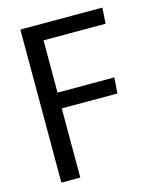

<svg xmlns="http://www.w3.org/2000/svg" viewBox="-110 -805 722 882"><g transform="rotate(-15 251.0 -364.0)"><path d="M71.6 -728H461.8L456.7 -652.6H161.6V-404H431.9L426.2 -329H161.6V0H71.6Z"/></g></svg>

Font: Murecho Thin
Style: Regular
Weight: 100
Designer: Neil Summerour
Foundry: Positype
Version: Version 1.010